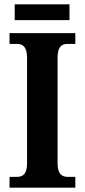

<svg xmlns="http://www.w3.org/2000/svg" viewBox="-20 -867 391 887"><path d="M48 -774H301V-847H48ZM24 0H328V-50H292C266 -50 246 -64 246 -112V-600C246 -652 265 -664 292 -664H328V-714H24V-664H60C84 -664 105 -652 105 -600V-112C105 -62 84 -50 60 -50H24Z"/></svg>

Font: Noto Serif Tamil Condensed
Style: Bold
Weight: 700
Width: 3
Designer: Indian Type Foundry, Tom Grace, and the Monotype Design Team
Foundry: Monotype Imaging Inc.
Version: Version 2.004